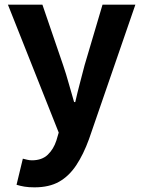

<svg xmlns="http://www.w3.org/2000/svg" viewBox="-20 -580 614 824"><path d="M128 224Q103 224 85 221Q67 218 51 213L78 101Q86 103 96.5 105.5Q107 108 117 108Q160 108 185 84Q210 60 222 23L232 -11L14 -560H162L251 -300Q264 -262 275 -222Q286 -182 298 -142H303Q312 -182 322.5 -221.5Q333 -261 343 -300L420 -560H561L362 17Q338 83 307 129.5Q276 176 233.5 200Q191 224 128 224Z"/></svg>

Font: Farlight84_Sys_V01
Style: Bold
Weight: 700
Designer: Monotype Design Team, Nadine Chahine and Nizar Qandah
Foundry: Monotype Imaging Inc.
Version: Version 2.004;October 31, 2024;FontCreator 14.0.0.2814 64-bi